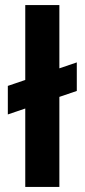

<svg xmlns="http://www.w3.org/2000/svg" viewBox="-20 -740 335 760"><path d="M11 -287V-400L284 -493V-380ZM80 0V-720H215V0Z"/></svg>

Font: DM Sans 9pt
Style: Bold
Weight: 700
Version: Version 4.004;gftools[0.9.30]